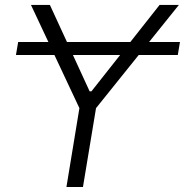

<svg xmlns="http://www.w3.org/2000/svg" viewBox="-20 -747 739 767"><path d="M698.9 -579.2H575.6L694.6 -727.3H617.5L500.7 -579.2H247.5L179.3 -727.3H103.7L173.3 -579.2H52.6L43.7 -527.3H197.4L297.2 -315L245.4 0H311.4L363.6 -315L534.1 -527.3H690.3ZM345.2 -382.1H338.1L271.3 -527.3H459.9Z"/></svg>

Font: TID UI Light
Style: Italic
Weight: 300
Italic angle: -9.39999°
Designer: The TID Project Authors
Foundry: Bakken & Bæck
Version: Version 1.001;hotconv 1.0.109;makeotfexe 2.5.65596